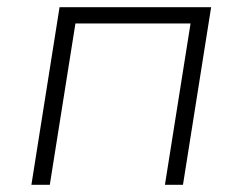

<svg xmlns="http://www.w3.org/2000/svg" viewBox="-20 -512 672 532"><path d="M67 0 145 -492H565L487 0H437L508 -447H189L118 0Z"/></svg>

Font: Nunito Sans 7pt ExtraLight
Style: Italic
Weight: 250
Italic angle: -9°
Designer: Vernon Adams
Foundry: Vernon Adams
Version: Version 3.101;gftools[0.9.27]